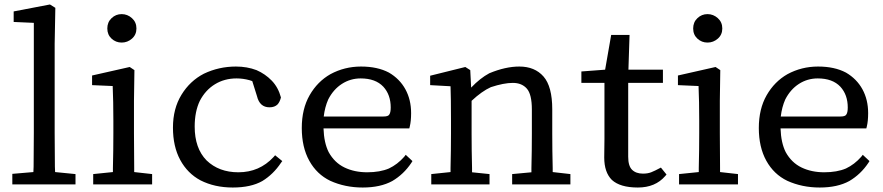

<svg xmlns="http://www.w3.org/2000/svg" viewBox="-20 -823 3942 857"><path d="M129 -55Q129 -67 130 -79L131 -231V-721L41 -725V-736V-763V-772L203 -803L227 -788L224 -628V-230Q224 -196 224.5 -156Q225 -116 225 -79Q226 -66 226 -55L317 -46V0H35V-37V-47Z M589 -696Q589 -668 569 -650.5Q549 -633 523 -633Q497 -633 478 -650.5Q459 -668 459 -696Q459 -724 478 -742Q497 -760 523 -760Q549 -760 569 -742Q589 -724 589 -696ZM578 -373V-228L579 -73Q579 -63 579 -55L659 -46V0H396V-46L484 -55Q484 -63 484 -73Q486 -152 486 -228V-284Q486 -372 483 -439L391 -443V-453V-478V-486L559 -524L580 -510Z M1240 -104 1234 -96Q1200 -45 1151 -15Q1100 14 1019 14Q938 14 875 -18Q817 -49 784.5 -109Q752 -169 752 -253.5Q752 -338 790 -400Q828 -462 890 -494Q957 -526 1033 -526Q1083 -526 1125 -510Q1164 -493 1193 -463Q1222 -433 1234 -388Q1229 -368 1219 -357Q1206 -344 1183 -344Q1139 -344 1127 -394L1106 -461Q1102 -463 1094 -465Q1065 -473 1036 -473Q982 -473 939.5 -447Q897 -421 872 -373Q849 -325 849 -258Q849 -161 902 -107Q957 -54 1044 -54Q1138 -54 1201 -122L1208 -130Z M1425 -303H1692Q1712 -303 1717 -311Q1724 -320 1724 -343Q1724 -400 1691 -436Q1656 -473 1590 -473Q1544 -473 1506 -448.5Q1468 -424 1445 -379Q1430 -345 1425 -303ZM1821 -104 1816 -96Q1782 -45 1731 -15Q1678 14 1599 14Q1520 14 1454 -16Q1394 -45 1360.5 -105.5Q1327 -166 1327 -251.5Q1327 -337 1362 -398Q1397 -459 1455 -492Q1518 -526 1591.5 -526Q1665 -526 1716 -499Q1764 -471 1789.5 -424.5Q1815 -378 1815 -318Q1815 -282 1809 -258L1807 -250H1424Q1426 -186 1447 -144Q1473 -97 1517.5 -75.5Q1562 -54 1619 -54Q1676 -54 1716 -71Q1754 -89 1784 -123L1791 -132Z M2085 -373V-227Q2085 -151 2087 -73V-54L2165 -46V-36V0H1905V-36V-46L1991 -55V-73Q1993 -152 1993 -228V-284Q1993 -389 1991 -438L1900 -443V-453V-477V-485L2057 -524L2079 -510L2083 -432Q2123 -474 2164 -496Q2236 -526 2298 -526Q2367 -526 2406 -481.5Q2445 -437 2445 -335V-228Q2445 -151 2447 -72V-55L2526 -46V-36V0H2266V-46L2352 -54V-72Q2354 -150 2354 -227V-334Q2354 -402 2331.5 -427.5Q2309 -453 2269 -453Q2229 -453 2171 -434Q2131 -416 2085 -373Z M2711 -20Q2677 -54 2677 -120L2678 -202V-453H2575V-494V-504L2681 -512L2708 -667H2790L2785 -512H2939V-453H2784V-123Q2784 -82 2801.5 -65Q2819 -48 2850 -48Q2871 -48 2886.5 -54Q2902 -60 2930 -75L2955 -44L2949 -37Q2905 14 2827 14Q2748 14 2711 -20Z M3204 -696Q3204 -668 3184 -650.5Q3164 -633 3138 -633Q3112 -633 3093 -650.5Q3074 -668 3074 -696Q3074 -724 3093 -742Q3112 -760 3138 -760Q3164 -760 3184 -742Q3204 -724 3204 -696ZM3193 -373V-228L3194 -73Q3194 -63 3194 -55L3274 -46V0H3011V-46L3099 -55Q3099 -63 3099 -73Q3101 -152 3101 -228V-284Q3101 -372 3098 -439L3006 -443V-453V-478V-486L3174 -524L3195 -510Z M3465 -303H3732Q3752 -303 3757 -311Q3764 -320 3764 -343Q3764 -400 3731 -436Q3696 -473 3630 -473Q3584 -473 3546 -448.5Q3508 -424 3485 -379Q3470 -345 3465 -303ZM3861 -104 3856 -96Q3822 -45 3771 -15Q3718 14 3639 14Q3560 14 3494 -16Q3434 -45 3400.5 -105.5Q3367 -166 3367 -251.5Q3367 -337 3402 -398Q3437 -459 3495 -492Q3558 -526 3631.5 -526Q3705 -526 3756 -499Q3804 -471 3829.5 -424.5Q3855 -378 3855 -318Q3855 -282 3849 -258L3847 -250H3464Q3466 -186 3487 -144Q3513 -97 3557.5 -75.5Q3602 -54 3659 -54Q3716 -54 3756 -71Q3794 -89 3824 -123L3831 -132Z"/></svg>

Font: Early Summer Mincho Screen
Style: Regular
Weight: 400
Designer: GuiWonder
Version: Version 1.002